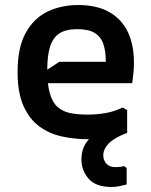

<svg xmlns="http://www.w3.org/2000/svg" viewBox="-20 -542 600 764"><path d="M50 -255Q50 -353 82.5 -411.5Q115 -470 169.5 -496Q224 -522 291 -522Q367 -522 416.5 -493Q466 -464 489.5 -413Q513 -362 513 -292Q513 -271 511 -252Q509 -233 506 -211H126V-237L216 -296H401Q401 -337 391.5 -366Q382 -395 357.5 -410.5Q333 -426 287 -426Q243 -426 217 -409.5Q191 -393 179.5 -357.5Q168 -322 168 -263Q168 -206 178.5 -170Q189 -134 209.5 -116Q230 -98 259.5 -92Q289 -86 327 -86Q366 -86 400 -92Q434 -98 468 -114L486 -104V-13Q457 -2 420.5 5Q384 12 332 12Q277 12 226.5 1Q176 -10 136.5 -39Q97 -68 73.5 -120.5Q50 -173 50 -255ZM484 127V192Q469 196 454.5 199Q440 202 424 202Q361 202 332.5 169Q304 136 304 93Q304 52 325 23Q346 -6 381.5 -24.5Q417 -43 459 -53L485 -13Q435 6 413 28.5Q391 51 391 76Q391 97 404.5 110.5Q418 124 443 123Q451 123 458.5 122Q466 121 474 119Z"/></svg>

Font: AR One Sans SemiBold
Style: Regular
Weight: 600
Designer: Niteesh Yadav
Foundry: Niteesh Yadav
Version: Version 1.001;gftools[0.9.33]